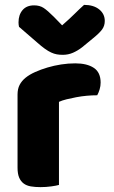

<svg xmlns="http://www.w3.org/2000/svg" viewBox="-20 -760 468 788"><path d="M222 -1Q212 2 190.5 5Q169 8 146 8Q124 8 106.5 5Q89 2 77 -7Q65 -16 58.5 -31.5Q52 -47 52 -72V-372Q52 -395 60.5 -411.5Q69 -428 85 -441Q101 -454 124.5 -464.5Q148 -475 175 -483Q202 -491 231 -495.5Q260 -500 289 -500Q337 -500 365 -481.5Q393 -463 393 -421Q393 -407 389 -393.5Q385 -380 379 -369Q358 -369 336 -367Q314 -365 293 -361Q272 -357 253.5 -352.5Q235 -348 222 -342ZM235 -656Q268 -685 287 -704Q306 -723 325 -740Q364 -740 387 -721.5Q410 -703 410 -674Q410 -654 399 -639Q388 -624 362 -603L317 -566Q299 -552 279.5 -543.5Q260 -535 238 -535Q224 -535 213 -537Q202 -539 190 -544.5Q178 -550 164 -560Q150 -570 132 -586L58 -650Q57 -655 56.5 -659Q56 -663 56 -668Q56 -699 72.5 -718.5Q89 -738 120 -738Q143 -738 159 -727.5Q175 -717 201 -691Z"/></svg>

Font: Baloo Bhai
Style: Regular
Weight: 400
Designer: Supriya Tembe, Noopur Datye and Ek Type
Foundry: Ek Type
Version: Version 1.100;PS 1.000;hotconv 1.0.88;makeotf.lib2.5.647800;